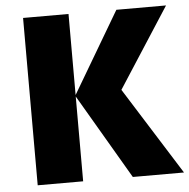

<svg xmlns="http://www.w3.org/2000/svg" viewBox="-51 -765 804 816"><g transform="rotate(-5 350.5 -357.0)"><path d="M701.2 0H482.9L271 -361.8V0H77.1V-713.9H271V-368.2L475.1 -713.9H687L466.8 -373Z"/></g></svg>

Font: OpenSansExtrabold
Style: Regular
Weight: 800
Foundry: Ascender Corporation
Version: Version 1.10